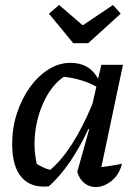

<svg xmlns="http://www.w3.org/2000/svg" viewBox="-20 -746 557 773"><path d="M177 4Q106 12 67.5 -31.5Q29 -75 29 -166Q29 -231 48 -289.5Q67 -348 100 -394Q133 -440 175 -466.5Q217 -493 264 -493Q340 -493 375 -429L388 -485H475L388 -73Q408 -76 428.5 -79Q449 -82 471 -87Q461 -44 430 -18.5Q399 7 365 7Q340 7 320 -8.5Q300 -24 291 -54L339 -225L336 -227Q301 -152 262 -95Q223 -38 177 4ZM128 -86Q141 -78 154 -72Q167 -66 182 -62Q273 -138 352 -327L368 -397Q313 -428 237 -437Q193 -407 163 -349.5Q133 -292 123 -222.5Q113 -153 128 -86ZM275 -572 177 -691 218 -726 313 -644 435 -726 466 -691 335 -572Z"/></svg>

Font: Piazzolla Medium
Style: Italic
Weight: 500
Italic angle: -11.3°
Designer: Juan Pablo del Peral
Foundry: Huerta Tipografica
Version: Version 1.330